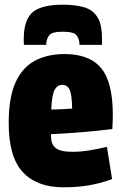

<svg xmlns="http://www.w3.org/2000/svg" viewBox="-20 -787 519 817"><path d="M250 10Q137 10 77 -54.5Q17 -119 17 -264Q17 -371 45.5 -435Q74 -499 127.5 -528Q181 -557 254 -557Q361 -557 410.5 -497Q460 -437 460 -300Q460 -290 459.5 -271Q459 -252 458 -238Q428 -234 383 -229.5Q338 -225 289 -221.5Q240 -218 197 -216Q197 -213 197 -207Q197 -174 216.5 -157.5Q236 -141 289 -141Q322 -141 359.5 -147Q397 -153 435 -162L457 -25Q408 -7 359 1.5Q310 10 250 10ZM198 -321Q221 -321 246.5 -322.5Q272 -324 287 -325Q286 -386 276 -406Q266 -426 245 -426Q225 -426 213 -406Q201 -386 198 -321ZM247 -767Q299 -767 336.5 -756.5Q374 -746 394 -715Q414 -684 414 -623Q414 -617 414 -610Q414 -603 414 -596H318Q318 -597 318 -598.5Q318 -600 318 -602Q317 -622 305.5 -637Q294 -652 247 -652Q201 -652 189.5 -637Q178 -622 177 -602Q177 -600 177 -598.5Q177 -597 177 -596H82Q81 -603 81 -610Q81 -617 81 -623Q82 -705 120 -736Q158 -767 247 -767Z"/></svg>

Font: Georama SemiCondensed ExtraBold
Style: Regular
Weight: 800
Width: 4
Designer: Jean-Baptiste Levee
Foundry: Production Type
Version: Version 1.000